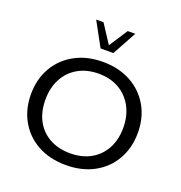

<svg xmlns="http://www.w3.org/2000/svg" viewBox="-143 -923 999 1057"><g transform="rotate(20 357.0 -395.0)"><path d="M357 10Q263 10 192.5 -28.5Q122 -67 83 -135.5Q44 -204 44 -292Q44 -380 83 -448Q122 -516 192.5 -555Q263 -594 357 -594Q451 -594 521.5 -555Q592 -516 631 -448Q670 -380 670 -292Q670 -204 631 -135.5Q592 -67 521.5 -28.5Q451 10 357 10ZM357 -59Q426 -59 477 -87.5Q528 -116 556.5 -168Q585 -220 585 -291Q585 -360 556.5 -413Q528 -466 477 -495.5Q426 -525 357 -525Q288 -525 236.5 -495.5Q185 -466 157 -413Q129 -360 129 -291Q129 -220 157 -168Q185 -116 236.5 -87.5Q288 -59 357 -59ZM318 -659 241 -800H284L355 -691L426 -800H470L393 -659Z"/></g></svg>

Font: Rokkitt
Style: Regular
Weight: 400
Designer: Vernon Adams
Foundry: Vernon Adams
Version: Version 3.103